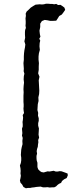

<svg xmlns="http://www.w3.org/2000/svg" viewBox="-20 -838 439 1031"><path d="M171 -813 183 -814 193 -815 205 -814 216 -815 227 -818H238L249 -817H260L271 -815L282 -817L292 -811L305 -812L317 -804L326 -797L330 -785L321 -772L312 -760L298 -752L290 -739L282 -727L265 -726H249L235 -729L220 -731L205 -725L196 -711V-693L192 -673L194 -655L197 -641L191 -630L196 -620L193 -607L192 -589L194 -570L189 -552L187 -535V-517L189 -499L188 -481V-463L185 -444L192 -426L188 -407L189 -389L191 -351L190 -333L186 -315L187 -296L183 -279L181 -247L185 -232L184 -217L188 -203V-189L185 -177V-163L189 -148L188 -131L187 -115L190 -99L185 -86L186 -74L184 -62L183 -50L179 -38L177 -26L179 -13L176 -1V11L177 23L181 36V59L185 71L195 81L203 86L215 88L225 85L236 82L246 83L268 79L279 83H290L301 81L311 82L333 90L343 94L344 104L338 118L324 125L313 134L308 144L297 149L289 155L281 163L271 168H259L247 169L235 167L223 168H211L198 164L185 165L174 166L163 168L152 169L143 171H131L119 173L106 166L99 153L90 143L87 131L90 119L92 106L90 93L91 80L90 66L87 51L92 37L94 23V9L92 -6L94 -34L97 -49L101 -64L100 -81L102 -97L98 -110L100 -123L98 -147L102 -159V-171L101 -183L103 -195L104 -207L102 -220L109 -231L107 -243L106 -255L107 -266V-278L106 -291V-324L107 -342L106 -359L107 -377L109 -394L107 -412L108 -429L111 -442L107 -456L108 -468L107 -483L106 -499L108 -517V-535L109 -552L111 -568L114 -583L116 -599L111 -616L115 -635L114 -652V-666L115 -677L119 -688L117 -700L118 -712V-724L117 -739L119 -753L118 -765L123 -776L134 -786L145 -797L159 -806Z"/></svg>

Font: Tagesschrift
Style: Regular
Weight: 400
Designer: Yanone
Version: Version 2.000; ttfautohint (v1.8.4.7-5d5b)